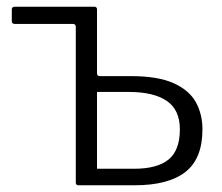

<svg xmlns="http://www.w3.org/2000/svg" viewBox="-20 -550 659 570"><path d="M213 0Q205 0 205 -8V-470Q205 -479 196 -479H24Q15 -479 15 -487V-522Q15 -530 24 -530H260Q268 -530 268 -522V-333Q268 -324 276 -324H369Q449 -324 495.5 -303Q542 -282 561.5 -246.5Q581 -211 581 -166Q581 -79 530.5 -39.5Q480 0 380 0ZM268 -49H378Q447 -49 480.5 -76.5Q514 -104 514 -166Q514 -224 475 -250.5Q436 -277 363 -277H268Z"/></svg>

Font: Libre Franklin Light
Style: Regular
Weight: 300
Designer: Pablo Impallari, Rodrigo Fuenzalida, Nhung Nguyen
Foundry: Impallari Type
Version: Version 3.000